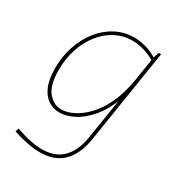

<svg xmlns="http://www.w3.org/2000/svg" viewBox="-180 -646 928 1000"><g transform="rotate(30 283.5 -146.0)"><path d="M207 236Q172 236 131 228Q90 220 44 205L51 184Q95 200 135 208.5Q175 217 209 217Q246 217 276.5 206.5Q307 196 330 174Q353 152 369 118Q385 84 392 37L433 -221H438Q409 -141 366 -90.5Q323 -40 277 -17Q231 6 192 6Q155 6 124.5 -14Q94 -34 76 -76Q58 -118 58 -185Q58 -255 79 -317Q100 -379 137.5 -426.5Q175 -474 226 -501Q277 -528 337 -528Q369 -528 405 -518.5Q441 -509 481 -485L473 -483L486 -522H500L412 35Q404 88 386.5 126Q369 164 343 188.5Q317 213 283 224.5Q249 236 207 236ZM193 -13Q226 -13 264.5 -32Q303 -51 340.5 -90Q378 -129 407 -190Q436 -251 450 -335L473 -479L478 -467Q441 -489 405.5 -499Q370 -509 336 -509Q280 -509 233 -483.5Q186 -458 151.5 -413.5Q117 -369 98 -310.5Q79 -252 79 -186Q79 -95 112.5 -54Q146 -13 193 -13Z"/></g></svg>

Font: Bitter Thin Thin
Style: Italic
Weight: 250
Italic angle: -9°
Version: Version 2.002